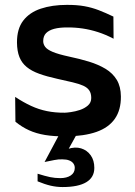

<svg xmlns="http://www.w3.org/2000/svg" viewBox="-20 -538 549 779"><path d="M247.7 15.4Q199.5 15.7 163 9.7Q126.6 3.7 97.6 -9.6Q68.6 -22.8 42.6 -44.1L41.5 -144.8Q74.8 -122.9 106.1 -108.4Q137.4 -93.9 170.6 -87.2Q203.7 -80.4 242.2 -80.7Q250 -80.7 267.5 -83.2Q285 -85.6 304 -91.8Q322.9 -98.1 336.6 -109.9Q350.2 -121.7 350.2 -140.5Q350.2 -159.4 342.1 -171.2Q334.1 -183 317.3 -190.5Q300.6 -197.9 274.5 -204.1Q248.4 -210.3 212.1 -218.3Q169.8 -227.6 139.1 -238.7Q108.3 -249.8 88.5 -266Q68.6 -282.2 58.9 -306.3Q49.2 -330.4 48.9 -365.6Q48.7 -421.1 74.3 -454.4Q99.9 -487.7 145.6 -502.9Q191.4 -518.2 251.3 -518.2Q292 -518.4 322.4 -512.9Q352.8 -507.4 380.6 -496.7Q408.3 -486 440.1 -470.7L440.8 -380.9Q408.9 -397.7 377.7 -407.7Q346.4 -417.8 315.2 -422.4Q283.9 -427 251.8 -426.7Q221.7 -426.7 200.1 -421.1Q178.6 -415.4 166.9 -403.5Q155.3 -391.6 155.3 -371.1Q155.3 -358.9 163.2 -348Q171.1 -337.1 193.7 -327.5Q216.4 -317.9 260.3 -308.4Q303.3 -299.4 341.1 -287.9Q378.9 -276.3 408.1 -258.8Q437.3 -241.2 453.8 -214Q470.2 -186.8 470.5 -146.6Q471 -91.9 446 -56.1Q421 -20.3 371.3 -2.8Q321.6 14.6 247.7 15.4ZM233.8 220.9Q209.7 220.9 185.7 215.4Q161.7 209.8 132.5 197.7V166.8Q163.3 176.4 183.2 180.6Q203 184.7 224.3 184.7Q250.9 184.7 267.2 173.8Q283.4 162.8 283.4 143.3Q283.4 133 277.6 125.1Q271.8 117.2 260.8 112.9Q249.7 108.5 233.3 108.5Q223.2 108.5 217.3 108.8Q211.4 109.2 200 111.4Q188.6 113.6 161.3 119.2L209.8 87.6Q220.9 82.7 232.5 77Q244.1 71.3 251.3 67.7Q258.4 64.1 254.9 66.4Q284.7 56.6 309.1 64Q333.4 71.5 348.1 92.2Q362.7 112.8 362.7 143.1Q362.7 181.7 330 201.3Q297.4 220.9 233.8 220.9ZM160.8 119.4 222.8 3.2H293.3L247.2 86.5Z"/></svg>

Font: Russolo 10pt ExtraLight
Style: Regular
Weight: 200
Designer: Micah Stupak-Hahn
Version: Version 1.000